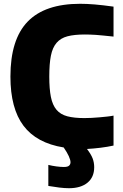

<svg xmlns="http://www.w3.org/2000/svg" viewBox="-20 -773 651 1013"><path d="M344 220Q321 220 292.5 216.5Q264 213 235 208V97Q255 102 277.5 105Q300 108 317 108Q337 108 344.5 101Q352 94 352 83Q352 71 343 51Q334 31 316 5Q173 -18 104 -109.5Q35 -201 35 -369Q35 -565 126 -659Q217 -753 403 -753Q438 -753 480 -749.5Q522 -746 579 -738V-580Q547 -583 525 -585.5Q503 -588 485.5 -589Q468 -590 454.5 -590.5Q441 -591 428 -591Q372 -591 336 -581.5Q300 -572 278.5 -547Q257 -522 248.5 -479Q240 -436 240 -369Q240 -304 248.5 -261.5Q257 -219 278 -194Q299 -169 335 -159.5Q371 -150 425 -150Q441 -150 462.5 -151Q484 -152 505 -154Q526 -156 545.5 -158Q565 -160 579 -163V-5Q547 2 510.5 6.5Q474 11 439 13Q461 42 469 63.5Q477 85 477 109Q477 162 441.5 191Q406 220 344 220Z"/></svg>

Font: Encode Sans Normal
Style: ExtraBold
Weight: 800
Designer: Pablo Impallari, Andres Torresi
Foundry: Pablo Impallari, Andres Torresi
Version: Version 1.000; ttfautohint (v1.00) -l 8 -r 50 -G 200 -x 14 -